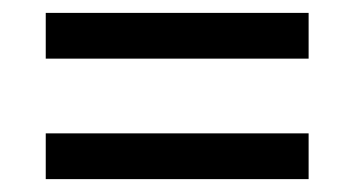

<svg xmlns="http://www.w3.org/2000/svg" viewBox="-20 -506 550 298"><path d="M51 -415H459V-486H51ZM51 -228H459V-299H51Z"/></svg>

Font: Noto Serif Bengali SemiCondensed Black
Style: Regular
Weight: 900
Width: 4
Designer: Juan Bruce, Universal Thirst, Indian Type Foundry and the Monotype Design Team.
Foundry: Monotype Imaging Inc.
Version: Version 2.003